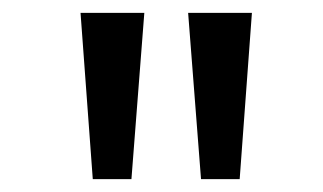

<svg xmlns="http://www.w3.org/2000/svg" viewBox="-20 -749 501 298"><path d="M124 -471H184L204 -729H105ZM292 -471H352L371 -729H272Z"/></svg>

Font: Noto Sans Devanagari UI Condensed
Style: Regular
Weight: 400
Width: 3
Designer: Jelle Bosma - Monotype Design Team
Foundry: Monotype Imaging Inc.
Version: Version 2.004